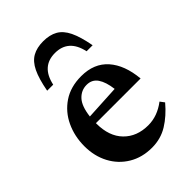

<svg xmlns="http://www.w3.org/2000/svg" viewBox="-204 -765 866 866"><g transform="rotate(-45 229.0 -331.5)"><path d="M245.5 -442.5Q327 -442.5 373 -390.5Q419 -338.5 427.5 -245.5H142.5V-242.5Q142.5 -161.5 186.5 -116.5Q230.5 -71.5 303 -71.5Q361.5 -71.5 414 -111.5L429.5 -91Q389.5 -43.5 344.5 -15.8Q299.5 12 243.5 12Q180.5 12 132.8 -16.8Q85 -45.5 58.5 -95.5Q32 -145.5 32 -208.5Q32 -272 57 -325.2Q82 -378.5 129.8 -410.5Q177.5 -442.5 245.5 -442.5ZM235 -397.5Q200.5 -397.5 176 -371.5Q151.5 -345.5 144.5 -286L311.5 -295Q305.5 -344 287.2 -370.8Q269 -397.5 235 -397.5ZM235.5 -600Q149.5 -600 129 -504.5H90.5Q102.5 -569.5 120.5 -606.5Q138.5 -643.5 166.5 -659.2Q194.5 -675 235.5 -675Q276.5 -675 304.5 -659.2Q332.5 -643.5 350.5 -606.5Q368.5 -569.5 380.5 -504.5H342Q321.5 -600 235.5 -600Z"/></g></svg>

Font: Newsreader Text SemiBold
Style: Regular
Weight: 600
Designer: Hugues Gentile
Foundry: Production Type
Version: Version 1.001